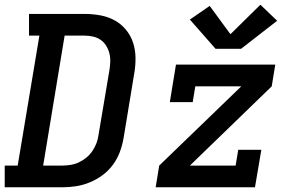

<svg xmlns="http://www.w3.org/2000/svg" viewBox="-27 -794 1247 814"><path d="M-7 0V-92H48L140 -643H96V-735H332Q365 -735 398 -729Q431 -723 458.5 -708Q486 -693 506.5 -668.5Q527 -644 537 -613.5Q547 -583 547.5 -549.5Q548 -516 542 -482L497 -209Q492 -180 481.5 -151Q471 -122 452.5 -96.5Q434 -71 408.5 -52Q383 -33 354 -21Q325 -9 295.5 -4.5Q266 0 237 0ZM156 -92H237Q254 -92 272.5 -95Q291 -98 308 -106Q325 -114 340 -126.5Q355 -139 365.5 -155Q376 -171 382.5 -188.5Q389 -206 391 -224L437 -497Q440 -515 440.5 -533.5Q441 -552 436.5 -569Q432 -586 422.5 -601Q413 -616 399 -625.5Q385 -635 367.5 -639Q350 -643 332 -643H247ZM633 0 648 -92 996 -428H801L790 -361H693L719 -520H1140L1125 -428L778 -92H972L983 -159H1081L1054 0ZM887 -587 778 -711 862 -769 950 -649 1077 -774 1148 -706 995 -587Z"/></svg>

Font: Iosevka Etoile SmBdObl
Style: Regular
Weight: 600
Italic angle: -9°
Designer: Belleve Invis
Foundry: Belleve Invis
Version: Version 15.5.2; ttfautohint (v1.8.4)